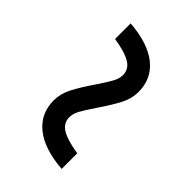

<svg xmlns="http://www.w3.org/2000/svg" viewBox="3 -665 653 653"><g transform="rotate(-45 330.0 -338.0)"><path d="M218 -430Q250 -430 281 -414Q312 -398 356 -368Q390 -345 409 -334.5Q428 -324 445 -324Q473 -324 488.5 -349Q504 -374 513 -430H588Q581 -340 543 -293Q505 -246 442 -246Q410 -246 379 -262Q348 -278 304 -308Q270 -331 251 -341.5Q232 -352 215 -352Q187 -352 171.5 -327Q156 -302 147 -246H72Q79 -336 117 -383Q155 -430 218 -430Z"/></g></svg>

Font: Application
Style: Regular
Weight: 400
Designer: Wei Huang
Foundry: Wei Huang
Version: Version 0.012